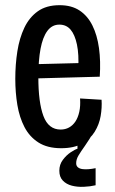

<svg xmlns="http://www.w3.org/2000/svg" viewBox="-20 -560 444 741"><path d="M349 155Q328 160 303 161Q278 162 257 156.5Q236 151 222.5 137Q209 123 209 99Q209 75 222.5 57Q236 39 252.5 28Q269 17 279 14V-59L344 -60V-55Q324 -20 308 2.5Q292 25 283 40Q274 55 274 70Q274 80 280.5 85.5Q287 91 297.5 92.5Q308 94 321.5 93Q335 92 349 89ZM216 12Q163 12 128.5 -10Q94 -32 74.5 -69.5Q55 -107 47 -155Q39 -203 39 -256Q39 -311 47 -362Q55 -413 74 -453Q93 -493 126 -516.5Q159 -540 210 -540Q256 -540 287 -519.5Q318 -499 336.5 -462Q355 -425 362 -374.5Q369 -324 365 -264L104 -257V-312L302 -317L282 -294Q285 -350 277 -388Q269 -426 252.5 -445.5Q236 -465 209 -465Q181 -465 163 -441Q145 -417 136.5 -372Q128 -327 128 -262Q128 -165 147.5 -112.5Q167 -60 214 -60Q232 -60 246.5 -68Q261 -76 271 -91Q281 -106 286 -128.5Q291 -151 289 -180L372 -175Q374 -145 368.5 -112.5Q363 -80 345.5 -51.5Q328 -23 296.5 -5.5Q265 12 216 12Z"/></svg>

Font: Bricolage Grotesque 24pt Condensed
Style: Regular
Weight: 400
Width: 3
Designer: Mathieu Triay
Foundry: Atelier Triay
Version: Version 1.001;gftools[0.9.33.dev8+g029e19f]